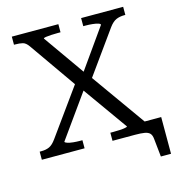

<svg xmlns="http://www.w3.org/2000/svg" viewBox="-124 -816 988 1076"><g transform="rotate(-15 370.0 -277.5)"><path d="M43 -663V-710H313V-663H296Q278 -663 259 -662Q240 -661 227 -659Q214 -657 214 -653L381 -416L543 -645Q543 -651 530 -655Q517 -659 498 -661Q479 -663 460 -663H445V-710H689V-663H684Q656 -663 635.5 -654Q615 -645 595 -618L417 -370L639 -58H735V155H676L665 50Q663 28 653 17.5Q643 7 622.5 3.5Q602 0 568 0H437V-47H454Q472 -47 491 -48Q510 -49 523 -51.5Q536 -54 536 -57L353 -314L175 -65Q175 -60 188.5 -55.5Q202 -51 222 -49Q242 -47 260 -47H275V0H27V-47H37Q64 -47 83.5 -56Q103 -65 123 -93L316 -361L127 -631Q111 -654 93.5 -658.5Q76 -663 48 -663Z"/></g></svg>

Font: Roboto Serif 20pt
Style: Regular
Weight: 400
Designer: Greg Gazdowicz
Foundry: Commercial Type
Version: Version 1.008